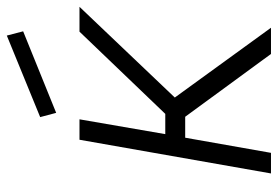

<svg xmlns="http://www.w3.org/2000/svg" viewBox="-146 -670 816 564"><g transform="rotate(-90 262.0 -388.0)"><path d="M452 -728 212.5 -631 200 -678 439.5 -776ZM95 0H34.5L133.5 -562.5H193.5L150 -310.5H209.5L451 -562.5H524L257.5 -282.5L462.5 0H385.5L201 -252H139.5Z"/></g></svg>

Font: Russisch Sans Light
Style: Italic
Weight: 300
Italic angle: -10°
Designer: Michael Sharanda (font) & Cristiano Sobral (main changes)
Foundry: Michael Sharanda
Version: Version 2.00;September 8, 2020;FontCreator 13.0.0.2681 64-bi